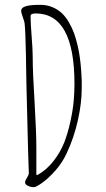

<svg xmlns="http://www.w3.org/2000/svg" viewBox="-20 -775 440 797"><path d="M120.6 2Q129.9 2 155.8 -16.6Q181.6 -35.2 210 -67.1Q238.3 -99.1 256.8 -138.7Q286.6 -202.1 303 -274.4Q319.3 -346.7 319.3 -408.7V-440.4Q318.8 -456.5 316.9 -483.4Q314.9 -510.3 312 -531.7Q309.1 -556.2 302.5 -584.5Q295.9 -612.8 288.1 -635.3Q279.3 -659.7 265.9 -682.6Q252.4 -705.6 236.8 -720.2Q219.7 -736.3 196.8 -745.6Q173.8 -754.9 147.9 -754.9H143.1Q67.9 -754.9 67.9 -731Q67.9 -721.7 74.7 -703.6Q81.1 -686 82 -679.2Q85.4 -655.3 87.9 -539.6V-526.9Q89.4 -422.4 89.8 -418.9L96.7 -146L99.6 -58.1Q100.6 -50.8 92.3 -38.1Q84 -24.4 84 -18.1Q84 -9.3 95.9 -3.7Q107.9 2 120.6 2ZM123.5 -351.1Q115.7 -474.1 115.7 -542Q115.7 -569.8 111.3 -624.5Q106.9 -679.7 106.9 -708Q106.9 -719.2 127.9 -719.2Q289.1 -719.2 289.1 -426.8Q289.1 -394 286.1 -357.9Q282.7 -318.4 272.2 -270.5Q261.7 -222.7 247.1 -184.6Q230 -141.6 200.9 -105Q171.9 -68.4 135.7 -48.8H130.9V-161.1Q130.9 -224.6 123.5 -351.1Z"/></svg>

Font: Amatica SC
Style: Regular
Weight: 400
Designer: Vernon Adams, Ben Nathan
Foundry: newtypography
Version: Version 2.001